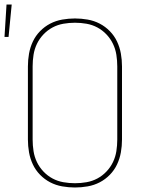

<svg xmlns="http://www.w3.org/2000/svg" viewBox="-33 -825 653 853"><path d="M300 8Q272 8 243.5 3Q215 -2 190 -15Q165 -28 145 -48.5Q125 -69 113 -94.5Q101 -120 96 -148Q91 -176 91 -205V-530Q91 -559 96 -587Q101 -615 113 -640.5Q125 -666 145 -686.5Q165 -707 190 -720Q215 -733 243.5 -738Q272 -743 300 -743Q328 -743 356.5 -738Q385 -733 410 -720Q435 -707 455 -686.5Q475 -666 487 -640.5Q499 -615 504 -587Q509 -559 509 -530V-205Q509 -176 504 -148Q499 -120 487 -94.5Q475 -69 455 -48.5Q435 -28 410 -15Q385 -2 356.5 3Q328 8 300 8ZM300 -11Q326 -11 351.5 -15.5Q377 -20 399.5 -32Q422 -44 440 -63Q458 -82 469 -105Q480 -128 484 -153.5Q488 -179 488 -205V-530Q488 -556 484 -581.5Q480 -607 469 -630Q458 -653 440 -672Q422 -691 399.5 -703Q377 -715 351.5 -719.5Q326 -724 300 -724Q274 -724 248.5 -719.5Q223 -715 200.5 -703Q178 -691 160 -672Q142 -653 131 -630Q120 -607 116 -581.5Q112 -556 112 -530V-205Q112 -179 116 -153.5Q120 -128 131 -105Q142 -82 160 -63Q178 -44 200.5 -32Q223 -20 248.5 -15.5Q274 -11 300 -11ZM-13 -661 -4 -805H19L5 -661Z"/></svg>

Font: Iosevka Aile Thin
Style: Regular
Weight: 100
Designer: Belleve Invis
Foundry: Belleve Invis
Version: Version 31.1.0; ttfautohint (v1.8.4)